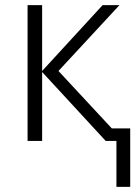

<svg xmlns="http://www.w3.org/2000/svg" viewBox="-20 -552 538 752"><path d="M436 180V0H394L145 -270V0H88V-532H145V-274L382 -532H448L209 -274L418 -49H490V180Z"/></svg>

Font: BC Sans Light
Style: Regular
Weight: 300
Designer: Monotype Design Team
Foundry: Monotype Imaging Inc.
Version: Version 2.000;GOOG;noto-source:20170915:90ef993387c0